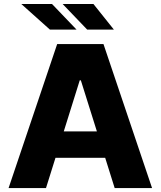

<svg xmlns="http://www.w3.org/2000/svg" viewBox="-20 -950 812 970"><path d="M212.4 0H23.4L268.8 -727.3H502.8L748.2 0H559.3L511.4 -152.7H260.3ZM302.2 -286.2H469.5L388.5 -544H382.8ZM555.4 -800.4H420.5L296.5 -929.7H452.1ZM366.8 -800.4H232.2L87.7 -929.7H242.9Z"/></svg>

Font: Inter UI Extra Bold
Style: Regular
Weight: 800
Designer: Rasmus Andersson
Foundry: rsms
Version: 3.2;8d6f07862